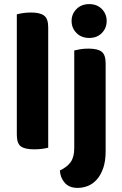

<svg xmlns="http://www.w3.org/2000/svg" viewBox="-20 -721 595 936"><path d="M146 7Q101 7 81.5 -7.5Q62 -22 62 -64V-651Q72 -654 90.5 -657Q109 -660 131 -660Q175 -660 195 -645Q215 -630 215 -588V-1Q204 2 186 4.5Q168 7 146 7ZM495 16Q495 64 483.5 97.5Q472 131 453 153Q434 175 409.5 185Q385 195 358 195Q318 195 296 170.5Q274 146 272 110Q308 93 325 68.5Q342 44 342 0V-475Q353 -478 371 -481Q389 -484 411 -484Q456 -484 475.5 -469Q495 -454 495 -412ZM329 -619Q329 -653 353 -677Q377 -701 415 -701Q453 -701 476.5 -677Q500 -653 500 -619Q500 -584 476.5 -560Q453 -536 415 -536Q377 -536 353 -560Q329 -584 329 -619Z"/></svg>

Font: Baloo Paaji 2
Style: Bold
Weight: 700
Designer: Shuchita Grover, Noopur Datye and Ek Type
Foundry: Ek Type
Version: Version 1.640;hotconv 1.0.111;makeotfexe 2.5.65597; ttfautoh